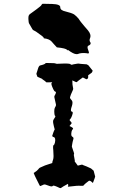

<svg xmlns="http://www.w3.org/2000/svg" viewBox="-20 -960 640 994"><path d="M250 -939.5C227.5 -940.4 211.9 -940.4 204.1 -940.4C200.2 -940.4 199.2 -940.4 199.2 -939.5C197.3 -938.5 196.3 -937.5 194.3 -933.6C192.4 -929.7 183.6 -922.9 168 -911.1C152.3 -899.4 141.6 -891.6 135.7 -887.7C129.9 -883.8 127 -877.9 127 -867.2V-861.3C127.9 -847.7 128.9 -840.8 129.9 -839.8C140.6 -821.3 146.5 -810.5 148.4 -807.6C150.4 -804.7 155.3 -801.8 162.1 -798.8C162.1 -799.8 169.9 -793.9 184.6 -783.2C200.2 -772.5 208 -765.6 207 -761.7C225.6 -759.8 239.3 -753.9 247.1 -745.1C254.9 -736.3 263.7 -725.6 274.4 -714.8C305.7 -711.9 323.2 -707 327.1 -702.1C331.1 -697.3 332 -697.3 331.1 -702.1C350.6 -687.5 365.2 -679.7 376 -679.7C378.9 -679.7 381.8 -679.7 383.8 -680.7C395.5 -685.5 410.2 -686.5 427.7 -684.6C440.4 -680.7 443.4 -684.6 437.5 -698.2C431.6 -712.9 431.6 -720.7 437.5 -723.6C445.3 -726.6 449.2 -730.5 449.2 -735.4C450.2 -737.3 449.2 -739.3 447.3 -741.2C443.4 -747.1 442.4 -754.9 446.3 -762.7C451.2 -775.4 447.3 -788.1 435.5 -802.7C422.9 -817.4 417 -824.2 416 -825.2C401.4 -842.8 392.6 -853.5 390.6 -857.4C388.7 -860.4 388.7 -861.3 387.7 -862.3C379.9 -872.1 371.1 -879.9 363.3 -885.7C354.5 -890.6 340.8 -895.5 320.3 -900.4C301.8 -904.3 292 -911.1 292 -921.9C293 -932.6 279.3 -938.5 250 -939.5ZM305.7 -630.9C281.2 -629.9 269.5 -628.9 268.6 -630.9C267.6 -632.8 253.9 -633.8 225.6 -633.8H219.7C216.8 -633.8 214.8 -632.8 213.9 -630.9C212.9 -628.9 205.1 -625 187.5 -621.1C184.6 -620.1 182.6 -618.2 180.7 -614.3C178.7 -609.4 176.8 -607.4 177.7 -607.4C171.9 -590.8 169.9 -581.1 168.9 -580.1C168 -579.1 168.9 -573.2 173.8 -562.5L198.2 -551.8C197.3 -550.8 202.1 -547.9 211.9 -541C214.8 -539.1 216.8 -537.1 217.8 -535.2C217.8 -533.2 227.5 -533.2 247.1 -534.2C251 -535.2 251 -533.2 247.1 -530.3C244.1 -527.3 247.1 -516.6 255.9 -498C258.8 -491.2 261.7 -487.3 266.6 -485.4C271.5 -484.4 270.5 -477.5 262.7 -464.8C260.7 -460.9 260.7 -458 261.7 -455.1C262.7 -452.1 264.6 -441.4 269.5 -419.9C270.5 -416 269.5 -411.1 265.6 -405.3C261.7 -399.4 259.8 -387.7 261.7 -371.1C262.7 -365.2 262.7 -361.3 265.6 -360.4C268.6 -358.4 265.6 -352.5 256.8 -339.8C254.9 -336.9 253.9 -330.1 255.9 -320.3C257.8 -311.5 259.8 -300.8 262.7 -292C263.7 -289.1 262.7 -288.1 260.7 -285.2C258.8 -282.2 255.9 -273.4 251 -258.8C249 -254.9 252 -252 258.8 -250C265.6 -248 267.6 -238.3 264.6 -222.7C262.7 -214.8 260.7 -210 257.8 -209C254.9 -208 253.9 -199.2 255.9 -181.6C257.8 -158.2 257.8 -141.6 254.9 -133.8C252 -126 250 -119.1 251 -116.2C225.6 -107.4 213.9 -103.5 212.9 -103.5C211.9 -103.5 203.1 -99.6 186.5 -91.8C183.6 -89.8 180.7 -87.9 177.7 -83C174.8 -79.1 167 -72.3 154.3 -64.5C158.2 -55.7 161.1 -46.9 164.1 -42C167 -37.1 173.8 -23.4 184.6 -1C186.5 2 187.5 3.9 189.5 2.9C190.4 2 194.3 1 201.2 -2C206.1 -4.9 210.9 -5.9 216.8 -3.9C221.7 -2 227.5 0 236.3 2.9C245.1 5.9 251 5.9 253.9 2C256.8 -1 267.6 2.9 288.1 12.7C290 13.7 291 13.7 293 13.7C294.9 13.7 295.9 13.7 297.9 11.7C300.8 8.8 311.5 2.9 331.1 -7.8C332 -8.8 332 -6.8 333 -2.9C334 1 333 3.9 331.1 6.8C357.4 3.9 373 2 376 2C378.9 1 389.6 2 408.2 2C411.1 2 414.1 0 416 -3.9C418 -6.8 425.8 -12.7 439.5 -23.4C442.4 -25.4 447.3 -24.4 453.1 -19.5L460.9 -12.7C468.8 -33.2 472.7 -43.9 472.7 -45.9C472.7 -46.9 469.7 -57.6 464.8 -76.2L451.2 -87.9C450.2 -88.9 442.4 -91.8 427.7 -98.6C414.1 -103.5 407.2 -106.4 406.2 -107.4C405.3 -108.4 397.5 -106.4 382.8 -102.5C373 -116.2 368.2 -123 367.2 -123C368.2 -124 367.2 -130.9 364.3 -145.5C362.3 -155.3 361.3 -160.2 363.3 -162.1C365.2 -163.1 361.3 -173.8 353.5 -196.3C351.6 -199.2 351.6 -205.1 353.5 -211.9C354.5 -218.8 356.4 -228.5 360.4 -242.2C361.3 -247.1 358.4 -250 353.5 -252.9C348.6 -255.9 347.7 -264.6 350.6 -279.3C351.6 -283.2 353.5 -288.1 357.4 -292C361.3 -295.9 354.5 -300.8 339.8 -307.6C344.7 -314.5 348.6 -319.3 350.6 -321.3C352.5 -323.2 348.6 -328.1 341.8 -335.9C338.9 -337.9 339.8 -339.8 343.8 -343.8C347.7 -347.7 352.5 -357.4 356.4 -373C357.4 -378.9 355.5 -381.8 350.6 -382.8C345.7 -383.8 345.7 -393.6 352.5 -412.1C356.4 -424.8 356.4 -434.6 351.6 -440.4C346.7 -446.3 343.8 -449.2 343.8 -450.2C340.8 -453.1 342.8 -459 346.7 -469.7C351.6 -480.5 354.5 -488.3 357.4 -494.1C359.4 -498 359.4 -503.9 357.4 -509.8C355.5 -515.6 354.5 -526.4 354.5 -543.9C368.2 -537.1 376 -533.2 377.9 -535.2C379.9 -537.1 383.8 -541 390.6 -545.9C399.4 -551.8 404.3 -555.7 406.2 -557.6C408.2 -559.6 414.1 -557.6 424.8 -550.8C427.7 -548.8 430.7 -549.8 433.6 -552.7C436.5 -555.7 437.5 -561.5 436.5 -570.3L454.1 -583C455.1 -583 457 -586.9 460 -593.8C445.3 -612.3 438.5 -621.1 437.5 -622.1C436.5 -622.1 433.6 -624 428.7 -627C401.4 -628.9 387.7 -629.9 386.7 -630.9C386.7 -631.8 377.9 -629.9 360.4 -627C351.6 -624 346.7 -624 345.7 -627C344.7 -629.9 332 -631.8 305.7 -630.9Z"/></svg>

Font: Hermetico
Style: Regular
Weight: 400
Version: Version 1.0